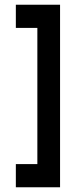

<svg xmlns="http://www.w3.org/2000/svg" viewBox="-20 -711 334 812"><path d="M138 -593H47V-691H234V81H47V-17H138Z"/></svg>

Font: Squada One
Style: Regular
Weight: 400
Designer: Joe Prince
Foundry: Joe Prince
Version: Version 1.001